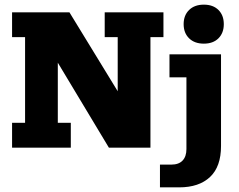

<svg xmlns="http://www.w3.org/2000/svg" viewBox="-20 -636 1028 827"><path d="M32 0V-107H88V-476H32V-583H279L487 -243V-476H431V-583H684V-476H628V0H449L229 -366V-107H285V0ZM669 171V73H718Q750 73 766.5 55.5Q783 38 783 6V-303H710V-402H932V-7Q932 82 884.5 126.5Q837 171 752 171ZM858 -448Q818 -448 794.5 -471Q771 -494 771 -532Q771 -570 794.5 -593Q818 -616 858 -616Q898 -616 921 -593Q944 -570 944 -532Q944 -494 921 -471Q898 -448 858 -448Z"/></svg>

Font: Rokkitt SemiBold ExtraBold
Style: Regular
Weight: 800
Version: Version 3.103